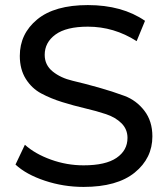

<svg xmlns="http://www.w3.org/2000/svg" viewBox="-20 -728 661 756"><path d="M309 8Q230 8 156.5 -16.5Q83 -41 41 -80L78 -158Q118 -122 180.5 -99.5Q243 -77 309 -77Q396 -77 439 -106.5Q482 -136 482 -185Q482 -219 458.5 -242.5Q435 -266 397.5 -278.5Q360 -291 315 -301.5Q270 -312 225 -326Q180 -340 142.5 -360Q105 -380 81.5 -417.5Q58 -455 58 -508Q58 -595 126.5 -651.5Q195 -708 326 -708Q461 -708 551 -646L518 -566Q429 -623 326 -623Q241 -623 198.5 -592Q156 -561 156 -512Q156 -472 187.5 -446.5Q219 -421 266 -410Q313 -399 368 -383.5Q423 -368 470 -350.5Q517 -333 548.5 -292Q580 -251 580 -191Q580 -105 510.5 -48.5Q441 8 309 8Z"/></svg>

Font: Montserrat
Style: Regular
Weight: 500
Designer: Julieta Ulanovsky
Foundry: Julieta Ulanovsky
Version: Version 7.200;PS 007.200;hotconv 1.0.88;makeotf.lib2.5.64775